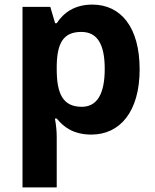

<svg xmlns="http://www.w3.org/2000/svg" viewBox="-20 -576 673 836"><path d="M382 -556C303 -556 256 -519 227 -475H220L199 -546H78V240H227V20C227 -6 224 -34 219 -60H227C256 -24 299 10 378 10C501 10 588 -88 588 -274C588 -459 505 -556 382 -556ZM334 -437C404 -437 436 -383 436 -276C436 -169 404 -111 336 -111C253 -111 227 -169 227 -275V-291C229 -389 256 -437 334 -437Z"/></svg>

Font: Noto Sans Javanese
Style: Bold
Weight: 700
Designer: Monotype Design Team
Foundry: Monotype Imaging Inc.
Version: Version 2.005